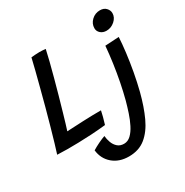

<svg xmlns="http://www.w3.org/2000/svg" viewBox="-205 -855 1217 1261"><g transform="rotate(-30 403.0 -224.0)"><path d="M9 -6.5Q18 -34 32.2 -81.8Q46.5 -129.5 63.2 -189.5Q80 -249.5 97.5 -313.5Q114.5 -377.5 131 -440.5Q147.5 -503.5 161 -556.8Q174.5 -610 182.5 -645Q191 -646 209 -647.5Q227 -649 245 -649Q257 -649 271.8 -648Q286.5 -647 291.5 -646Q284 -610.5 271.5 -560.8Q259 -511 243.5 -453.8Q228 -396.5 211.5 -337.5Q195 -278.5 179 -224Q168 -186.5 159 -156Q150 -125.5 143.5 -106.5Q196 -109.5 267.5 -112.5Q339 -115.5 404 -115.5Q401.5 -101 393.5 -70.5Q385.5 -40 378.5 -18.5Q321 -12.5 269 -9.5Q217 -6.5 171 -5.5Q128 -4 87.2 -4.5Q46.5 -5 9 -6.5ZM725.5 -688Q755.5 -688 772 -670.2Q788.5 -652.5 788.5 -631Q788.5 -598.5 760.8 -574Q733 -549.5 698 -549.5Q671 -549.5 653.5 -565Q636 -580.5 636 -603Q636 -638 662.5 -663Q689 -688 725.5 -688ZM686 -92Q660.5 7 626 81.5Q591.5 156 540.2 197.8Q489 239.5 413 239.5Q339.5 239.5 291.8 198.8Q244 158 236.5 91.5Q259 77.5 288.5 63.2Q318 49 339 42Q341 67 350.2 92.2Q359.5 117.5 378.2 134.2Q397 151 426.5 151Q455.5 151 478.5 129Q501.5 107 519.8 71Q538 35 552 -7.2Q566 -49.5 577 -90Q592 -147 604.8 -212Q617.5 -277 626.8 -343Q636 -409 641 -468.5L746 -474.5Q743.5 -425.5 735.5 -360.2Q727.5 -295 714.8 -225Q702 -155 686 -92Z"/></g></svg>

Font: Grandstander
Style: Italic
Weight: 400
Italic angle: -15°
Designer: Tyler Finck
Foundry: Etcetera Type Co
Version: Version 1.200; ttfautohint (v1.8.3)